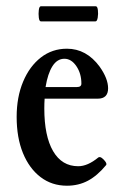

<svg xmlns="http://www.w3.org/2000/svg" viewBox="-20 -580 392 611"><path d="M193 11Q145 11 109 -16.5Q73 -44 53 -93Q33 -142 33 -208Q33 -271 53.5 -320Q74 -369 110 -397Q146 -425 193 -425Q255 -425 297 -368Q324 -330 324 -299Q324 -266 291 -266H122Q121 -251 121 -235Q121 -147 149 -99Q177 -51 229 -51Q259 -51 293 -79Q298 -82 304.5 -77Q311 -72 315.5 -65.5Q320 -59 318 -55Q290 -21 260 -5Q230 11 193 11ZM185 -393Q162 -393 147 -369.5Q132 -346 125 -303H225Q239 -303 239 -314Q239 -346 223 -369.5Q207 -393 185 -393ZM110 -512Q105 -512 103.5 -524Q102 -536 103.5 -548Q105 -560 110 -560H285Q290 -560 291.5 -548Q293 -536 291 -524Q289 -512 284 -512Z"/></svg>

Font: Junicode Two Beta Condensed Medium
Style: Regular
Weight: 500
Width: 3
Designer: Peter S. Baker
Foundry: Briery Creek Software
Version: Version 1.053; ttfautohint (v1.8.4)